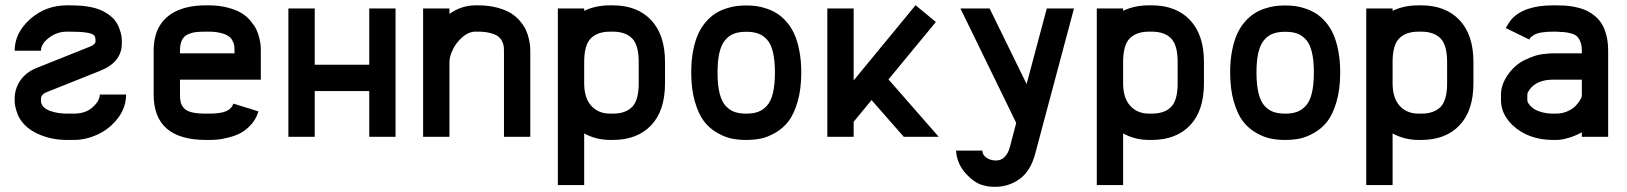

<svg xmlns="http://www.w3.org/2000/svg" viewBox="-20 -533 6339 748"><path d="M37.1 -335.4Q37.1 -404.8 97.4 -458.5Q157.7 -512.2 240.7 -512.2H251Q304.7 -512.2 338.9 -504.4Q370.6 -497.1 393.6 -482.7Q416.5 -468.3 427.7 -453.6Q439 -439 445.6 -420.2Q452.1 -401.4 453.4 -391.1Q454.6 -380.9 454.6 -369.6V-363.8Q454.6 -291 370.6 -257.3L159.2 -172.9Q139.6 -164.6 139.6 -147V-140.1Q139.6 -126.5 149.7 -116.5Q159.7 -106.4 175.5 -100.8Q191.4 -95.2 208 -92.8Q224.6 -90.3 240.7 -90.3H267.6Q314 -90.3 341.3 -115.5Q368.7 -140.6 368.7 -164.6H471.2Q471.2 -114.3 439.5 -72.8Q407.7 -31.2 361.3 -9.5Q314.9 12.2 267.6 12.2H240.7Q171.4 12.2 115.2 -17.6Q90.3 -30.8 73.2 -49.6Q56.2 -68.4 49.1 -86.9Q42 -105.5 39.6 -117.9Q37.1 -130.4 37.1 -140.1V-147Q37.1 -187 58.8 -219Q80.6 -251 121.1 -267.6L334.5 -353Q340.8 -355.5 346.4 -360.8Q352.1 -366.2 352.1 -370.6V-376.5Q352.1 -389.2 346.2 -395.5Q340.3 -401.9 318.1 -405.8Q295.9 -409.7 251 -409.7H240.7Q202.1 -409.7 170.9 -386Q139.6 -362.3 139.6 -335.4Z M792.5 -512.2Q833.5 -512.2 866.9 -503.4Q900.4 -494.6 921.1 -481.9Q941.9 -469.2 957 -450.7Q972.2 -432.1 979.5 -416.5Q986.8 -400.9 991 -381.8Q995.1 -362.8 995.6 -353.8Q996.1 -344.7 996.1 -335.4V-222.7H681.2V-164.6Q681.2 -146 684.1 -134.5Q687 -123 696.5 -111.8Q706.1 -100.6 727.3 -95.5Q748.5 -90.3 782.7 -90.3H792.5Q839.8 -90.3 861.3 -99.9Q882.8 -109.4 889.2 -129.4L986.8 -99.1Q978 -69.3 958 -47.4Q938 -25.4 916.7 -14.4Q895.5 -3.4 868.7 3.2Q841.8 9.8 825.4 11Q809.1 12.2 792.5 12.2H782.7Q578.6 12.2 578.6 -164.6V-335.4Q578.6 -445.3 663.6 -488.3Q711.4 -512.2 782.7 -512.2ZM782.7 -409.7Q757.3 -409.7 741.9 -407.7Q726.6 -405.8 711.2 -398.7Q695.8 -391.6 688.5 -376Q681.2 -360.4 681.2 -335.4V-325.2H893.6V-335.4Q893.6 -346.7 892.6 -354.7Q891.6 -362.8 886 -374Q880.4 -385.3 870.1 -392.3Q859.9 -399.4 840.1 -404.5Q820.3 -409.7 792.5 -409.7Z M1206.1 0H1103.5V-500H1206.1V-280.8H1418.5V-500H1521V0H1418.5V-178.2H1206.1Z M1943.4 -335.4Q1943.4 -346.2 1942.1 -354.5Q1940.9 -362.8 1935.3 -373.8Q1929.7 -384.8 1919.4 -392.1Q1909.2 -399.4 1889.4 -404.5Q1869.6 -409.7 1842.3 -409.7H1832.5Q1805.7 -409.7 1781 -387.9Q1756.3 -366.2 1743.7 -339.1Q1731 -312 1731 -291.5V0H1628.4V-500H1731V-479Q1778.3 -512.2 1832.5 -512.2H1842.3Q1883.3 -512.2 1916.3 -503.4Q1949.2 -494.6 1970 -481.9Q1990.7 -469.2 2006.1 -450.7Q2021.5 -432.1 2028.8 -416.3Q2036.1 -400.4 2040.3 -381.6Q2044.4 -362.8 2045.2 -353.8Q2045.9 -344.7 2045.9 -335.4V0H1943.4Z M2255.9 -208.5Q2255.9 -151.4 2283.4 -120.8Q2311 -90.3 2357.4 -90.3H2367.2Q2417 -90.3 2442.6 -116.2Q2468.3 -142.1 2468.3 -208.5V-291.5Q2468.3 -357.4 2442.6 -383.5Q2417 -409.7 2367.2 -409.7H2357.4Q2307.6 -409.7 2281.7 -383.5Q2255.9 -357.4 2255.9 -291.5ZM2255.9 188H2153.3V-500H2255.9V-490.7Q2299.8 -512.2 2357.4 -512.2H2367.2Q2462.4 -512.2 2516.6 -454.8Q2570.8 -397.5 2570.8 -291.5V-208.5Q2570.8 -101.6 2516.6 -44.7Q2462.4 12.2 2367.2 12.2H2357.4Q2302.2 12.2 2255.9 -13.2Z M3101.6 -250.5Q3101.6 -185.5 3087.2 -136.5Q3072.8 -87.4 3051.3 -59.8Q3029.8 -32.2 2999.5 -15.1Q2969.2 2 2942.9 7.1Q2916.5 12.2 2887.2 12.2Q2857.9 12.2 2831.5 7.1Q2805.2 2 2774.9 -15.1Q2744.6 -32.2 2723.1 -59.8Q2701.7 -87.4 2687.3 -136.5Q2672.9 -185.5 2672.9 -250.5Q2672.9 -297.4 2680.4 -335.9Q2688 -374.5 2700.2 -401.1Q2712.4 -427.7 2730.2 -448Q2748 -468.3 2766.6 -480.2Q2785.2 -492.2 2807.4 -499.5Q2829.6 -506.8 2848.1 -509.3Q2866.7 -511.7 2887.2 -511.7Q2907.2 -511.7 2926.3 -509.3Q2945.3 -506.8 2967.3 -499.3Q2989.3 -491.7 3007.8 -480Q3026.4 -468.3 3044.2 -448Q3062 -427.7 3074.2 -401.1Q3086.4 -374.5 3094 -335.9Q3101.6 -297.4 3101.6 -250.5ZM2887.2 -409.2Q2859.4 -409.2 2839.6 -401.9Q2819.8 -394.5 2804.9 -376.7Q2790 -358.9 2782.7 -327.6Q2775.4 -296.4 2775.4 -250.5Q2775.4 -202.1 2783.4 -169.7Q2791.5 -137.2 2807.1 -120.4Q2822.8 -103.5 2841.8 -96.9Q2860.8 -90.3 2887.2 -90.3Q2914.1 -90.3 2933.1 -97.2Q2952.1 -104 2967.8 -121.1Q2983.4 -138.2 2991.2 -170.4Q2999 -202.6 2999 -250.5Q2999 -297.9 2991.2 -330.1Q2983.4 -362.3 2967.8 -379.2Q2952.1 -396 2933.1 -402.6Q2914.1 -409.2 2887.2 -409.2Z M3305.7 0H3203.1V-500H3305.7V-219.7L3546.9 -512.7L3626 -447.3L3441.4 -223.6L3637.2 0H3501L3375.5 -143.1L3305.7 -58.6Z M3914.1 40.5 3939 -54.2 3721.7 -500H3835.4L3979.5 -205.6L4058.1 -500H4164.1L4012.7 66.9Q3995.1 132.8 3952.9 163.8Q3910.6 194.8 3856.9 194.8Q3842.8 194.8 3832.8 193.6Q3822.8 192.4 3806.4 187.7Q3790 183.1 3772.9 170.7Q3755.9 158.2 3738.8 138.7Q3707.5 101.6 3704.6 53.7H3807.1Q3807.1 70.3 3823 81.3Q3838.9 92.3 3859.9 92.3Q3880.9 92.3 3894.5 77.9Q3908.2 63.5 3914.1 40.5Z M4355.5 -208.5Q4355.5 -151.4 4383.1 -120.8Q4410.6 -90.3 4457 -90.3H4466.8Q4516.6 -90.3 4542.2 -116.2Q4567.9 -142.1 4567.9 -208.5V-291.5Q4567.9 -357.4 4542.2 -383.5Q4516.6 -409.7 4466.8 -409.7H4457Q4407.2 -409.7 4381.3 -383.5Q4355.5 -357.4 4355.5 -291.5ZM4355.5 188H4252.9V-500H4355.5V-490.7Q4399.4 -512.2 4457 -512.2H4466.8Q4562 -512.2 4616.2 -454.8Q4670.4 -397.5 4670.4 -291.5V-208.5Q4670.4 -101.6 4616.2 -44.7Q4562 12.2 4466.8 12.2H4457Q4401.9 12.2 4355.5 -13.2Z M5201.2 -250.5Q5201.2 -185.5 5186.8 -136.5Q5172.4 -87.4 5150.9 -59.8Q5129.4 -32.2 5099.1 -15.1Q5068.8 2 5042.5 7.1Q5016.1 12.2 4986.8 12.2Q4957.5 12.2 4931.2 7.1Q4904.8 2 4874.5 -15.1Q4844.2 -32.2 4822.8 -59.8Q4801.3 -87.4 4786.9 -136.5Q4772.5 -185.5 4772.5 -250.5Q4772.5 -297.4 4780 -335.9Q4787.6 -374.5 4799.8 -401.1Q4812 -427.7 4829.8 -448Q4847.7 -468.3 4866.2 -480.2Q4884.8 -492.2 4907 -499.5Q4929.2 -506.8 4947.8 -509.3Q4966.3 -511.7 4986.8 -511.7Q5006.8 -511.7 5025.9 -509.3Q5044.9 -506.8 5066.9 -499.3Q5088.9 -491.7 5107.4 -480Q5126 -468.3 5143.8 -448Q5161.6 -427.7 5173.8 -401.1Q5186 -374.5 5193.6 -335.9Q5201.2 -297.4 5201.2 -250.5ZM4986.8 -409.2Q4959 -409.2 4939.2 -401.9Q4919.4 -394.5 4904.5 -376.7Q4889.6 -358.9 4882.3 -327.6Q4875 -296.4 4875 -250.5Q4875 -202.1 4883.1 -169.7Q4891.1 -137.2 4906.7 -120.4Q4922.4 -103.5 4941.4 -96.9Q4960.4 -90.3 4986.8 -90.3Q5013.7 -90.3 5032.7 -97.2Q5051.8 -104 5067.4 -121.1Q5083 -138.2 5090.8 -170.4Q5098.6 -202.6 5098.6 -250.5Q5098.6 -297.9 5090.8 -330.1Q5083 -362.3 5067.4 -379.2Q5051.8 -396 5032.7 -402.6Q5013.7 -409.2 4986.8 -409.2Z M5405.3 -208.5Q5405.3 -151.4 5432.9 -120.8Q5460.4 -90.3 5506.8 -90.3H5516.6Q5566.4 -90.3 5592 -116.2Q5617.7 -142.1 5617.7 -208.5V-291.5Q5617.7 -357.4 5592 -383.5Q5566.4 -409.7 5516.6 -409.7H5506.8Q5457 -409.7 5431.2 -383.5Q5405.3 -357.4 5405.3 -291.5ZM5405.3 188H5302.7V-500H5405.3V-490.7Q5449.2 -512.2 5506.8 -512.2H5516.6Q5611.8 -512.2 5666 -454.8Q5720.2 -397.5 5720.2 -291.5V-208.5Q5720.2 -101.6 5666 -44.7Q5611.8 12.2 5516.6 12.2H5506.8Q5451.7 12.2 5405.3 -13.2Z M6041.5 -90.3Q6065.4 -90.3 6085.9 -99.1Q6106.4 -107.9 6118.2 -120.4Q6129.9 -132.8 6136.2 -143.6Q6142.6 -154.3 6142.6 -160.6V-222.7H6031.7Q5965.8 -222.7 5938 -182.6Q5930.2 -171.4 5930.2 -164.6V-142.1Q5930.2 -136.7 5935.5 -128.7Q5940.9 -120.6 5951.9 -111.8Q5962.9 -103 5984.1 -96.7Q6005.4 -90.3 6031.7 -90.3ZM5846.2 -423.8Q5860.4 -448.2 5867.2 -456.1Q5915.5 -512.2 6031.7 -512.2H6041.5Q6061.5 -512.2 6077.6 -511.2Q6093.8 -510.3 6115.7 -505.9Q6137.7 -501.5 6154.8 -494.4Q6171.9 -487.3 6189.5 -473.9Q6207 -460.4 6218.8 -442.4Q6230.5 -424.3 6237.8 -397Q6245.1 -369.6 6245.1 -335.4V0H6142.6V-17.6Q6119.1 -4.4 6094 3.2Q6068.8 10.7 6055.2 11.7L6041.5 12.2H6031.7Q5932.1 12.2 5871.1 -46.9Q5827.6 -89.8 5827.6 -142.1V-164.6Q5827.6 -203.1 5854 -241.2Q5867.7 -261.2 5885.7 -276.6Q5903.8 -292 5922.6 -300.5Q5941.4 -309.1 5957.5 -314.7Q5973.6 -320.3 5991 -322.3Q6008.3 -324.2 6015.9 -324.7Q6023.4 -325.2 6031.7 -325.2H6142.6V-335.4Q6142.6 -355.5 6137.2 -369.4Q6131.8 -383.3 6124.5 -390.6Q6117.2 -397.9 6102.1 -402.3Q6086.9 -406.7 6075.2 -407.7Q6063.5 -408.7 6041.5 -409.7H6031.7Q6004.4 -409.7 5985.6 -406.5Q5966.8 -403.3 5957.3 -397.5Q5947.8 -391.6 5944.3 -388.2Q5940.9 -384.8 5938 -378.9Z"/></svg>

Font: Anka/Coder Condensed
Style: Bold
Weight: 700
Width: 4
Monospace: yes
Version: Version 001.100